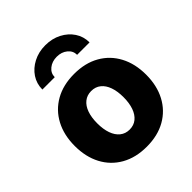

<svg xmlns="http://www.w3.org/2000/svg" viewBox="-214 -898 1040 1040"><g transform="rotate(-45 306.5 -378.0)"><path d="M306.6 10.7Q222.7 10.7 161.1 -24.2Q99.6 -59.1 66.4 -121.8Q33.2 -184.6 33.2 -268.1Q33.2 -351.6 66.4 -414.3Q99.6 -477.1 161.1 -512Q222.7 -546.9 306.6 -546.9Q391.1 -546.9 452.4 -512Q513.7 -477.1 546.9 -414.3Q580.1 -351.6 580.1 -268.1Q580.1 -184.6 546.9 -121.8Q513.7 -59.1 452.4 -24.2Q391.1 10.7 306.6 10.7ZM306.6 -120.6Q338.9 -120.6 361.3 -138.9Q383.8 -157.2 395.5 -190.4Q407.2 -223.6 407.2 -268.6Q407.2 -314 395.5 -346.9Q383.8 -379.9 361.3 -397.9Q338.9 -416 306.6 -416Q274.9 -416 252.2 -397.9Q229.5 -379.9 217.8 -346.9Q206.1 -314 206.1 -268.6Q206.1 -223.6 217.8 -190.4Q229.5 -157.2 252.2 -138.9Q274.9 -120.6 306.6 -120.6ZM306.2 -767.1Q357.9 -767.1 398.7 -745.8Q439.5 -724.6 463.1 -689Q486.8 -653.3 486.8 -608.4H391.6Q391.6 -639.2 366.9 -659.2Q342.3 -679.2 306.2 -679.2Q270 -679.2 245.1 -659.2Q220.2 -639.2 220.2 -608.4H125.5Q125.5 -653.3 149.2 -689Q172.9 -724.6 213.9 -745.8Q254.9 -767.1 306.2 -767.1Z"/></g></svg>

Font: Inter 18pt ExtraBold
Style: Regular
Weight: 800
Designer: Rasmus Andersson
Foundry: rsms
Version: Version 4.001;git-66647c0bb